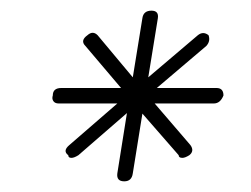

<svg xmlns="http://www.w3.org/2000/svg" viewBox="-20 -370 470 360"><path d="M315 -79 247 -157 229 -45Q227 -30 213 -30Q198 -30 200 -45L218 -158L127 -79Q119 -74 114 -74Q108 -74 108 -79Q97 -87 110 -98L200 -176H90Q83 -176 80 -180.5Q77 -185 79 -191Q79 -205 95 -205H207L140 -284Q130 -294 144 -304Q154 -313 163 -304L229 -225L247 -336Q249 -350 264 -350Q278 -350 276 -336L258 -225L351 -304Q361 -312 371 -304Q375 -293 367 -284L274 -205H386Q399 -205 399 -191Q393 -176 381 -176H270L337 -98Q345 -87 335 -79Q327 -74 322 -74Q315 -74 315 -79Z"/></svg>

Font: Quicksand
Style: Light Italic
Weight: 300
Italic angle: -12°
Designer: Andrew Paglinawan
Foundry: Andrew Paglinawan
Version: 1.002